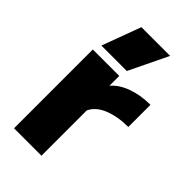

<svg xmlns="http://www.w3.org/2000/svg" viewBox="-217 -762 827 827"><g transform="rotate(45 197.0 -348.0)"><path d="M125 -696H300L214 -518H59ZM45 -480H206V-420Q233 -452 281.5 -469.5Q330 -487 389 -487V-352Q326 -352 278 -333Q230 -314 212 -276V0H45Z"/></g></svg>

Font: Readiness
Style: Bold
Weight: 700
Designer: Katatrad Team
Foundry: CadsonDemak
Version: Version 1.00;January 16, 2020;FontCreator 12.0.0.2550 64-bit